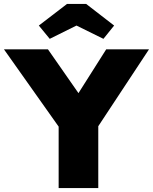

<svg xmlns="http://www.w3.org/2000/svg" viewBox="-35 -949 772 969"><path d="M261 0V-310L-15 -700H207L361 -479L501 -700H717L461 -312V0ZM216 -753 161 -820 303 -929H400L541 -820L487 -753L351 -820Z"/></svg>

Font: Lexend Deca ExtraBold
Style: Regular
Weight: 800
Designer: Bonnie Shaver-Troup, Thomas Jockin
Foundry: Lexend
Version: Version 1.008; ttfautohint (v1.8.4.7-5d5b)